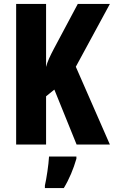

<svg xmlns="http://www.w3.org/2000/svg" viewBox="-20 -734 578 975"><path d="M538 0 365 -395 538 -714H375L254 -487C235 -451 220 -420 214 -394V-714H62V0H214V-245L256 -279L369 0ZM368 72V61H229C227 101 216 174 208 208V221H304C331 177 353 124 368 72Z"/></svg>

Font: Noto Sans Myanmar ExtraCondensed ExtraBold
Style: Regular
Weight: 800
Width: 2
Designer: Monotype Design Team
Foundry: Monotype Imaging Inc.
Version: Version 2.107